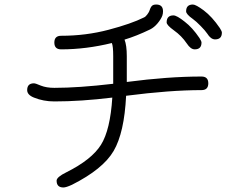

<svg xmlns="http://www.w3.org/2000/svg" viewBox="-20 -680 1040 848"><path d="M802 -630Q802 -660 832 -660Q845 -660 880 -634Q917 -606 951 -556Q960 -542 960 -536Q960 -506 930 -506Q911 -506 895 -532Q887 -544 866.5 -565Q846 -586 832 -596Q802 -617 802 -630ZM716 -581Q716 -612 746 -612Q761 -612 796 -584Q830 -558 861 -512Q870 -498 870 -492Q870 -462 840 -462Q822 -462 805 -488Q782 -522 748 -546Q716 -569 716 -581ZM530 -505Q540 -480 540 -432V-318Q723 -342 870 -342Q900 -342 900 -312Q900 -282 870 -282Q731 -282 537 -257Q529 -94 482 -13.5Q435 67 298 136Q272 148 260 148Q230 148 230 118Q230 102 273 81Q385 25 426 -40.5Q467 -106 476 -249Q337 -232 220 -232Q172 -232 130 -249Q100 -261 100 -282Q100 -312 130 -312Q137 -312 160 -302Q185 -292 220 -292Q327 -292 480 -310V-432Q480 -476 474 -490Q360 -462 250 -462Q220 -462 220 -492Q220 -522 250 -522Q359 -522 459.5 -548.5Q560 -575 616 -603Q623 -606 630 -615.5Q637 -625 639 -630Q644 -646 650 -653Q656 -660 670 -660Q700 -660 700 -630Q700 -620 697 -611Q691 -595 676 -577Q661 -559 643 -550Q583 -521 530 -505Z"/></svg>

Font: Pecita
Style: Book
Weight: 400
Width: 7
Version: Version 4.3